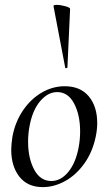

<svg xmlns="http://www.w3.org/2000/svg" viewBox="-20 -752 441 786"><path d="M26 -139Q26 -161 31 -193Q42 -252 73.5 -299Q105 -346 150 -372.5Q195 -399 245 -399Q309 -399 343.5 -357.5Q378 -316 378 -248Q378 -222 372 -193Q359 -130 325.5 -83Q292 -36 247 -11Q202 14 155 14Q93 14 59.5 -28.5Q26 -71 26 -139ZM302 -149Q308 -181 308 -214Q308 -281 283.5 -328Q259 -375 214 -375Q176 -375 144.5 -338Q113 -301 101 -236Q95 -205 95 -172Q95 -104 120 -57.5Q145 -11 190 -11Q229 -11 259.5 -48Q290 -85 302 -149ZM212 -732Q228 -732 247.5 -726.5Q267 -721 267 -716L256 -476Q256 -474 251.5 -473Q247 -472 247 -475L199 -727Q198 -732 212 -732Z"/></svg>

Font: Cormorant Garamond Medium
Style: Italic
Weight: 500
Italic angle: -10°
Designer: Christian Thalmann (Catharsis Fonts)
Foundry: Catharsis Fonts
Version: Version 4.000